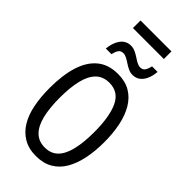

<svg xmlns="http://www.w3.org/2000/svg" viewBox="-326 -1136 1216 1216"><g transform="rotate(45 281.5 -528.0)"><path d="M281 10Q216 10 169.5 -17.5Q123 -45 93.5 -94Q64 -143 51 -210.5Q38 -278 38 -358Q38 -471 63.5 -553.5Q89 -636 143 -681Q197 -726 282 -726Q347 -726 393 -699Q439 -672 468.5 -622.5Q498 -573 512 -506Q526 -439 526 -359Q526 -278 512 -210.5Q498 -143 469 -93.5Q440 -44 393.5 -17Q347 10 281 10ZM283 -68Q338 -68 371.5 -102Q405 -136 420.5 -201Q436 -266 436 -358Q436 -497 400.5 -572.5Q365 -648 283 -648Q227 -648 192.5 -613.5Q158 -579 142.5 -514.5Q127 -450 127 -358Q127 -266 143 -201Q159 -136 193.5 -102Q228 -68 283 -68ZM113 -785Q116 -813 123.5 -835.5Q131 -858 143.5 -875Q156 -892 173.5 -901.5Q191 -911 214 -911Q233 -911 252 -902.5Q271 -894 288 -882.5Q305 -871 321 -862.5Q337 -854 352 -854Q373 -854 383.5 -869Q394 -884 400 -912H450Q445 -854 419 -820Q393 -786 351 -786Q331 -786 312.5 -794.5Q294 -803 277 -814.5Q260 -826 244 -834.5Q228 -843 213 -843Q192 -843 181 -828.5Q170 -814 164 -785ZM143 -998V-1066H420V-998Z"/></g></svg>

Font: Noto Sans Mono SemiCondensed
Style: Regular
Weight: 400
Width: 4
Designer: Monotype Design Team
Foundry: Monotype Imaging Inc.
Version: Version 2.010